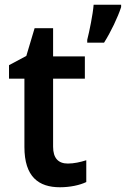

<svg xmlns="http://www.w3.org/2000/svg" viewBox="-20 -780 531 810"><path d="M491 -750V-760H375C372 -720 357 -647 348 -612V-600H419C448 -646 477 -707 491 -750ZM266 -90C226 -90 204 -113 204 -161V-448H338V-542H204V-661H126L91 -544L18 -505V-448H83V-160C83 -34 143 10 233 10C276 10 317 1 344 -12V-104C319 -96 292 -90 266 -90Z"/></svg>

Font: Noto Sans Gurmukhi SemiCondensed SemiBold
Style: Regular
Weight: 600
Width: 4
Designer: Jelle Bosma - Monotype Design Team
Foundry: Monotype Imaging Inc.
Version: Version 2.004